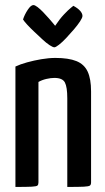

<svg xmlns="http://www.w3.org/2000/svg" viewBox="-20 -739 416 759"><path d="M41 0V-476Q60 -485 87 -492.5Q114 -500 143.5 -505Q173 -510 199 -510Q251 -510 282 -497.5Q313 -485 326.5 -456Q340 -427 340 -378V-18Q340 -9 335.5 -5.5Q331 -2 311.5 -1Q292 0 246 0V-350Q246 -395 236.5 -413Q227 -431 195 -431Q181 -431 163.5 -427Q146 -423 132 -415V-18Q132 -9 128 -5.5Q124 -2 105 -1Q86 0 41 0ZM195 -552Q189 -552 176 -560.5Q163 -569 147.5 -583.5Q132 -598 116 -613Q100 -628 88 -641Q76 -654 71 -662Q77 -681 89.5 -700Q102 -719 112 -719Q118 -719 128.5 -711Q139 -703 151 -690.5Q163 -678 174 -665.5Q185 -653 191.5 -645Q198 -637 198 -637Q216 -664 232.5 -681.5Q249 -699 259.5 -707.5Q270 -716 270 -716Q287 -707 296.5 -696.5Q306 -686 306 -676Q306 -669 296.5 -654.5Q287 -640 272 -622.5Q257 -605 241.5 -588.5Q226 -572 213 -562Q200 -552 195 -552Z"/></svg>

Font: Yanone Kaffeesatz ExtraLight Medium
Style: Regular
Weight: 500
Version: Version 2.003